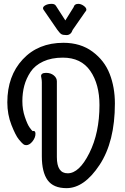

<svg xmlns="http://www.w3.org/2000/svg" viewBox="-20 -938 649 996"><path d="M275 -516V-123Q275 -39 331 -39Q391 -39 443.5 -144Q496 -249 496 -393Q496 -501 448.5 -570Q401 -639 306 -639Q247 -639 204 -619Q161 -599 138.5 -565Q116 -531 106 -493.5Q96 -456 96 -413Q96 -370 109 -331.5Q122 -293 133 -277.5Q144 -262 149 -258Q164 -262 164 -244Q164 -224 148.5 -204.5Q133 -185 116 -185Q107 -185 101 -190Q94 -195 77.5 -215Q61 -235 39.5 -289.5Q18 -344 18 -407Q18 -544 98 -630Q178 -716 309 -716Q398 -716 460 -670Q522 -624 549 -554.5Q576 -485 576 -401Q576 -203 496.5 -82.5Q417 38 325 38Q257 38 227 -3.5Q197 -45 197 -128V-511Q197 -522 195 -531.5Q193 -541 193 -543Q193 -560 219 -560Q243 -560 259 -547Q275 -534 275 -516ZM277 -784 211 -880Q203 -890 203 -895Q203 -904 216 -911Q229 -918 248 -918Q264 -918 270 -908L319 -832L362 -901Q366 -918 386 -918Q400 -918 414 -908Q428 -898 428 -888Q428 -882 421 -875L357 -783Q348 -756 325 -756Q306 -756 298 -761Q290 -766 277 -784Z"/></svg>

Font: Grand Hotel
Style: Regular
Weight: 400
Designer: Brian J. Bonislawsky & Jim Lyles for Astigmatic (AOETI)
Foundry: Astigmatic (AOETI)
Version: Version 001.000